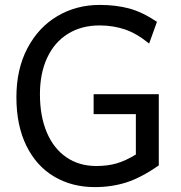

<svg xmlns="http://www.w3.org/2000/svg" viewBox="-20 -745 733 777"><path d="M363.8 12.2Q271 12.2 199 -30.5Q127 -73.2 86.7 -155.3Q46.4 -237.3 46.4 -351.6Q46.4 -465.3 91.1 -550Q135.7 -634.8 212.4 -679.9Q289.1 -725.1 383.3 -725.1Q448.7 -725.1 502 -710.9Q555.2 -696.8 615.2 -656.7L583.5 -568.8Q532.2 -610.4 484.6 -626.2Q437 -642.1 383.3 -642.1Q309.6 -642.1 254.9 -608.2Q200.2 -574.2 170.9 -511.2Q141.6 -448.2 141.6 -363.8Q141.6 -274.9 169.4 -209.2Q197.3 -143.6 248.8 -108.4Q300.3 -73.2 369.6 -73.2Q414.6 -73.2 450.4 -83.3Q486.3 -93.3 529.8 -119.6V-283.2H358.9V-363.8H622.6V-75.7Q551.3 -25.9 491.5 -6.8Q431.6 12.2 363.8 12.2Z"/></svg>

Font: Lesson One
Style: Regular
Weight: 400
Designer: But Ko, Victor Gaultney, Annie Olsen, Julie Remington, Don Collingsworth, Eric Hays, Becca Hirsbrunner
Version: Version 1.100